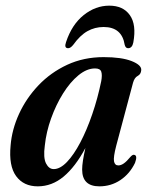

<svg xmlns="http://www.w3.org/2000/svg" viewBox="-20 -650 530 679"><path d="M391 -134.5Q380.5 -94 383.2 -79.5Q386 -65 398.5 -65Q407.5 -65 417.5 -71.8Q427.5 -78.5 442 -96Q449 -103.5 454 -102.5Q467.5 -101 457.5 -74Q439 -35.5 405.8 -13.2Q372.5 9 331.5 9Q270.5 9 270.5 -50.5Q270.5 -76.5 282 -126.5Q246.5 -60 205 -25.5Q163.5 9 113.5 9Q63.5 9 37 -27.2Q10.5 -63.5 17.5 -135.5Q22 -192 47.5 -247.5Q73 -303 116 -348.2Q159 -393.5 217.5 -420.8Q276 -448 346.5 -448Q410 -448 445.5 -434Q481 -420 479.5 -402Q478.5 -387.5 467 -381.5Q455.5 -375.5 450.5 -357.5ZM138.5 -135.5Q132.5 -92 142.8 -72Q153 -52 170 -52Q192.5 -52 216.8 -77.2Q241 -102.5 264 -146.2Q287 -190 306.2 -246Q325.5 -302 338 -363Q342 -384.5 338.2 -396.2Q334.5 -408 316 -408Q287 -408 257.5 -383.8Q228 -359.5 203 -319.5Q178 -279.5 160.8 -231.5Q143.5 -183.5 138.5 -135.5ZM346.5 -554.5Q315.5 -554.5 289.2 -539.8Q263 -525 239 -491.5Q229.5 -479.5 221 -479.5Q206 -479.5 213.5 -501Q234 -563 275.8 -596.5Q317.5 -630 366.5 -630Q415.5 -630 439.2 -596.5Q463 -563 451.5 -500Q447.5 -479.5 433 -479.5Q424 -479.5 421 -491.5Q411 -554.5 346.5 -554.5Z"/></svg>

Font: Fraunces 144pt S050 SemiBold
Style: Italic
Weight: 600
Italic angle: -16°
Version: Version 1.000; ttfautohint (v1.8.3)